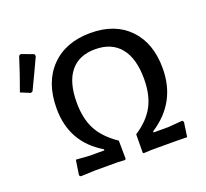

<svg xmlns="http://www.w3.org/2000/svg" viewBox="-117 -811 1025 954"><g transform="rotate(-20 395.5 -333.5)"><path d="M72 -665 82 -670 146 -646 149 -635Q122 -576 74 -476L64 -471L13 -492Q43 -573 72 -665ZM155 3 148 -4 160 -83 232 -78H309V-84Q157 -174 157 -354Q157 -492 234 -571Q311 -650 443 -650Q572 -650 646.5 -573Q721 -496 721 -363Q721 -182 569 -84V-78H647L723 -84L729 -76L718 1L646 0H529L488 2L484 -2L485 -99Q554 -144 585 -202Q616 -260 616 -345Q616 -453 570 -509.5Q524 -566 437 -566Q351 -566 306 -510.5Q261 -455 261 -348Q261 -263 291.5 -205Q322 -147 393 -99L394 -2L389 2L349 0H231Z"/></g></svg>

Font: Alegreya Sans Medium
Style: Regular
Weight: 500
Designer: Juan Pablo del Peral
Foundry: Huerta Tipografica
Version: Version 2.007